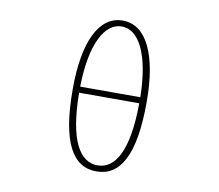

<svg xmlns="http://www.w3.org/2000/svg" viewBox="-87 -911 1174 1028"><g transform="rotate(10 500.0 -397.0)"><path d="M500 13C628 13 701 -108 701 -400C701 -658 628 -807 500 -807C371 -807 299 -658 299 -400C299 -108 371 13 500 13ZM500 -20C406 -20 338 -122 336 -386H663C661 -122 594 -20 500 -20ZM336 -419C340 -652 407 -775 500 -775C593 -775 659 -652 663 -419Z"/></g></svg>

Font: Harano Aji Gothic TW ExtraLight
Style: Regular
Weight: 250
Foundry: Masamichi Hosoda
Version: HaranoAjiGothicTW-ExtraLight version 20230610;ttx 4.39.4